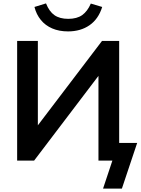

<svg xmlns="http://www.w3.org/2000/svg" viewBox="-20 -946 828 1131"><path d="M587 165 642 0H560V-546L588 -536L181 0H81V-705H203V-161L175 -171L581 -705H682V-104H788L698 165ZM381 -761Q328 -761 287.5 -778.5Q247 -796 220.5 -828.5Q194 -861 183 -905L251 -926Q270 -878 301 -856.5Q332 -835 382 -835Q433 -835 464 -857Q495 -879 515 -925L582 -905Q560 -834 507.5 -797.5Q455 -761 381 -761Z"/></svg>

Font: Nunito Sans 11pt
Style: Bold
Weight: 700
Version: Version 3.101;gftools[0.9.27]